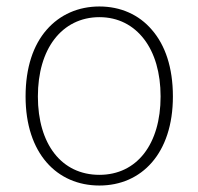

<svg xmlns="http://www.w3.org/2000/svg" viewBox="-20 -560 613 593"><path d="M449 -468C409 -515 352 -540 287 -540C222 -540 165 -515 124 -468C83 -421 59 -352 59 -262C59 -86 156 13 287 13C417 13 514 -86 514 -262C514 -352 490 -421 449 -468ZM425 -439C458 -396 476 -335 476 -262C476 -115 403 -20 287 -20C170 -20 97 -115 97 -262C97 -335 115 -396 148 -439C181 -482 229 -507 287 -507C345 -507 392 -482 425 -439Z"/></svg>

Font: GenSenRounded2 TW EL
Style: Regular
Weight: 250
Version: Version 2.100;PS 2.1;hotconv 16.6.51;makeotf.lib2.5.65220 DE